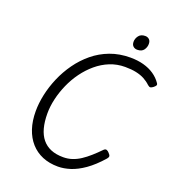

<svg xmlns="http://www.w3.org/2000/svg" viewBox="-205 -1361 1397 1537"><g transform="rotate(20 493.5 -592.0)"><path d="M465 19Q391 19 332.5 -5.5Q274 -30 232.5 -76.5Q191 -123 169 -189Q147 -255 147 -338Q147 -406 163 -480.5Q179 -555 211 -629.5Q243 -704 290.5 -770.5Q338 -837 401 -889Q464 -941 542.5 -970.5Q621 -1000 714 -1000Q776 -1000 827 -986Q878 -972 917 -945.5Q956 -919 982 -881Q990 -870 985.5 -861.5Q981 -853 967 -842Q954 -832 944.5 -830.5Q935 -829 921 -841Q896 -865 865 -881.5Q834 -898 793.5 -906.5Q753 -915 700 -915Q631 -915 570.5 -890.5Q510 -866 459 -823Q408 -780 367.5 -724.5Q327 -669 299 -605.5Q271 -542 256 -477.5Q241 -413 241 -353Q241 -282 255.5 -228.5Q270 -175 299.5 -139Q329 -103 373.5 -84.5Q418 -66 479 -66Q519 -66 555 -78Q591 -90 624.5 -112Q658 -134 692.5 -164.5Q727 -195 764 -233Q776 -244 787.5 -240Q799 -236 809 -224Q823 -210 824 -200Q825 -190 814 -177Q748 -102 686.5 -59Q625 -16 569.5 1.5Q514 19 465 19ZM742 -1077Q721 -1077 707 -1090Q693 -1103 693 -1128Q693 -1155 711 -1179Q729 -1203 766 -1203Q786 -1203 800 -1190.5Q814 -1178 814 -1152Q814 -1124 797 -1100.5Q780 -1077 742 -1077Z"/></g></svg>

Font: Playwrite CZ
Style: Regular
Weight: 400
Designer: Veronika Burian, José Scaglione
Foundry: TypeTogether
Version: Version 1.002